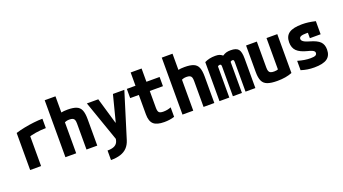

<svg xmlns="http://www.w3.org/2000/svg" viewBox="-67 -1411 4135 2312"><g transform="rotate(-20 2000.0 -255.0)"><path d="M94 -475Q148 -492 209.5 -504Q271 -516 332 -523Q393 -530 444 -530V-410Q380 -410 312.5 -399Q245 -388 199 -370L234 -435V0H94Z M816 -332Q816 -363 809.5 -379.5Q803 -396 787.5 -403Q772 -410 744 -410Q722 -410 703.5 -404.5Q685 -399 647 -380L614 -496Q649 -515 682 -522.5Q715 -530 764 -530Q837 -530 878.5 -513Q920 -496 937 -454.5Q954 -413 954 -340V0H816ZM546 0V-730H684V0Z M1050 98Q1101 98 1133 84.5Q1165 71 1179.5 42Q1194 13 1194 -34L1202 29L1010 -520H1156L1254 -185H1258L1344 -520H1490L1310 61Q1293 115 1259.5 150.5Q1226 186 1174 203Q1122 220 1050 220Z M1811 10Q1716 10 1674.5 -27.5Q1633 -65 1633 -153V-402H1522V-520H1633V-690H1773V-520H1942V-402H1773V-187Q1773 -143 1787.5 -127.5Q1802 -112 1843 -112Q1870 -112 1895.5 -117Q1921 -122 1942 -131V-9Q1910 1 1878 5.5Q1846 10 1811 10Z M2316 -332Q2316 -363 2309.5 -379.5Q2303 -396 2287.5 -403Q2272 -410 2244 -410Q2222 -410 2203.5 -404.5Q2185 -399 2147 -380L2114 -496Q2149 -515 2182 -522.5Q2215 -530 2264 -530Q2337 -530 2378.5 -513Q2420 -496 2437 -454.5Q2454 -413 2454 -340V0H2316ZM2046 0V-730H2184V0Z M2520 0V-500Q2549 -515 2583 -522.5Q2617 -530 2657 -530Q2690 -530 2709.5 -523.5Q2729 -517 2750 -500Q2776 -517 2799 -523.5Q2822 -530 2855 -530Q2926 -530 2953 -497.5Q2980 -465 2980 -380V0H2854V-382Q2854 -392 2852 -398Q2850 -404 2845.5 -407Q2841 -410 2833 -410Q2826 -410 2819.5 -407Q2813 -404 2808 -399V0H2692V-382Q2692 -392 2690 -398Q2688 -404 2683.5 -407Q2679 -410 2671 -410Q2657 -410 2646 -399V0Z M3260 10Q3180 10 3134 -7Q3088 -24 3069 -65.5Q3050 -107 3050 -180V-520H3188V-188Q3188 -158 3194.5 -141Q3201 -124 3217.5 -117Q3234 -110 3262 -110Q3279 -110 3292 -112.5Q3305 -115 3321.5 -122.5Q3338 -130 3364 -144L3312 -58V-520H3450V-22Q3371 10 3260 10Z M3734 10Q3688 10 3647 3.5Q3606 -3 3565 -16V-136Q3610 -123 3650 -116.5Q3690 -110 3728 -110Q3773 -110 3791.5 -119.5Q3810 -129 3810 -151Q3810 -162 3801.5 -171Q3793 -180 3774 -188Q3755 -196 3725 -203Q3632 -226 3591 -266.5Q3550 -307 3550 -377Q3550 -457 3602.5 -493.5Q3655 -530 3769 -530Q3810 -530 3849 -525Q3888 -520 3940 -508V-340H3802V-480L3861 -405Q3830 -408 3812 -409Q3794 -410 3780 -410Q3733 -410 3711.5 -400.5Q3690 -391 3690 -370Q3690 -357 3700 -345.5Q3710 -334 3731.5 -324Q3753 -314 3788 -304Q3877 -279 3913.5 -242.5Q3950 -206 3950 -142Q3950 -63 3898 -26.5Q3846 10 3734 10Z"/></g></svg>

Font: M PLUS 1 Code
Style: Bold
Weight: 700
Designer: Coji Morishita
Foundry: UNDERFOREST DESIGN
Version: Version 1.002